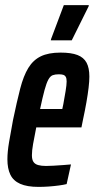

<svg xmlns="http://www.w3.org/2000/svg" viewBox="-20 -724 370 752"><path d="M131 8Q86 8 59 -4Q32 -16 20.5 -40Q9 -64 9 -100Q9 -129 15.5 -167.5Q22 -206 31 -254Q46 -326 59 -376.5Q72 -427 91 -458Q110 -489 140 -503.5Q170 -518 217 -518Q259 -518 283.5 -508.5Q308 -499 319 -478.5Q330 -458 330 -424Q330 -406 327 -380.5Q324 -355 318.5 -323.5Q313 -292 305 -255L299 -225H122Q114 -185 109.5 -159.5Q105 -134 105 -116Q105 -99 111 -90Q117 -81 129.5 -77.5Q142 -74 160 -74Q171 -74 189.5 -75Q208 -76 227.5 -77.5Q247 -79 258 -80L241 -3Q229 0 210.5 2.5Q192 5 171.5 6.5Q151 8 131 8ZM137 -297H224L228 -316Q233 -343 237 -367.5Q241 -392 241 -405Q241 -417 237.5 -423Q234 -429 227.5 -431Q221 -433 210 -433Q196 -433 186.5 -429.5Q177 -426 169.5 -412.5Q162 -399 154.5 -371.5Q147 -344 137 -297ZM179 -566 180 -571 230 -704H328L327 -699L261 -566Z"/></svg>

Font: Saira UltraCondensed
Style: Bold Italic
Weight: 700
Width: 1
Italic angle: -12°
Designer: Hector Gatti with collaboration of the Omnibus-Type team
Foundry: Omnibus-Type
Version: Version 1.101